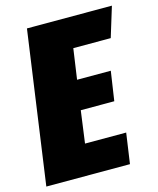

<svg xmlns="http://www.w3.org/2000/svg" viewBox="-116 -772 699 847"><g transform="rotate(-15 233.0 -348.0)"><path d="M476 -696 434 -559H263L243 -420H397L377 -286H224L204 -139H392L372 0H-10L88 -696Z"/></g></svg>

Font: Fira Sans Extra Condensed Black
Style: Italic
Weight: 900
Width: 3
Italic angle: -8°
Designer: Carrois Corporate & Edenspiekermann AG
Foundry: Carrois Corporate GbR & Edenspiekermann AG
Version: Version 4.203